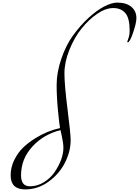

<svg xmlns="http://www.w3.org/2000/svg" viewBox="-20 -1450 1070 1478"><path d="M882 -1430Q952 -1430 991 -1397.5Q1030 -1365 1030 -1310Q1030 -1273 1004.5 -1198.5Q979 -1124 964 -1124Q960 -1124 960 -1128Q960 -1132 969 -1156Q978 -1180 978 -1216Q978 -1311 944.5 -1349.5Q911 -1388 852 -1388Q793 -1388 728 -1343.5Q663 -1299 607.5 -1230Q552 -1161 514 -1066Q476 -971 476 -884.5Q476 -798 500 -608Q524 -418 524 -372Q524 -285 480.5 -198.5Q437 -112 354.5 -52Q272 8 174 8Q62 8 62 -100Q62 -162 89.5 -218Q117 -274 158 -314Q200 -354 252 -386Q346 -444 442 -464Q437 -491 426.5 -596.5Q416 -702 416 -796.5Q416 -891 451.5 -996Q487 -1101 542 -1177Q597 -1253 661 -1312Q725 -1371 783 -1400.5Q841 -1430 882 -1430ZM446 -448Q317 -417 229.5 -322Q142 -227 142 -100Q142 -16 210 -16Q268 -16 319 -48Q370 -80 401 -126Q468 -226 468 -312Q468 -345 457.5 -394Q447 -443 446 -448Z"/></svg>

Font: Miama
Style: Regular
Weight: 400
Italic angle: 16.5°
Designer: Linus Romer
Foundry: Linus Romer
Version: 0.32